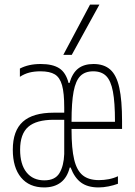

<svg xmlns="http://www.w3.org/2000/svg" viewBox="-20 -810 590 840"><path d="M173 10Q108 10 72 -33.5Q36 -77 36 -155Q36 -238 80 -277.5Q124 -317 215 -317H273V-286H216Q139 -286 103.5 -255Q68 -224 68 -155Q68 -91 96 -56Q124 -21 174 -21Q221 -21 240 -52.5Q259 -84 261 -136V-340Q261 -403 251.5 -437Q242 -471 220 -484.5Q198 -498 157 -498Q130 -498 108.5 -492.5Q87 -487 67 -474V-510Q86 -520 108.5 -525Q131 -530 158 -530Q210 -530 239 -511.5Q268 -493 280 -447H284Q297 -491 322.5 -510.5Q348 -530 389 -530Q435 -530 462.5 -505.5Q490 -481 502 -426Q514 -371 514 -280V-246H281V-277H493L483 -263V-279Q483 -362 474 -409.5Q465 -457 444.5 -477.5Q424 -498 388 -498Q352 -498 331.5 -477.5Q311 -457 302 -409.5Q293 -362 293 -279V-241Q293 -160 304.5 -112Q316 -64 342 -43Q368 -22 413 -22Q434 -22 455.5 -26Q477 -30 496 -39V-6Q477 1 454.5 5.5Q432 10 411 10Q364 10 335 -11Q306 -32 289 -77H285Q274 -33 245.5 -11.5Q217 10 173 10ZM294 -570H257L374 -790H415Z"/></svg>

Font: M PLUS Code Latin SemiExpanded ExtraLight
Style: Regular
Weight: 250
Width: 6
Designer: Coji Morishita
Foundry: UNDERFOREST DESIGN
Version: Version 1.002; ttfautohint (v1.8.3)